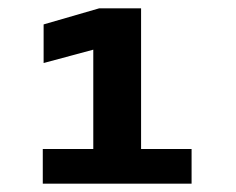

<svg xmlns="http://www.w3.org/2000/svg" viewBox="-20 -720 565 460"><path d="M82.5 -280V-363H203.5V-601L84.5 -569V-661.5L217.5 -700H318V-363H439V-280Z"/></svg>

Font: Trispace SemiExpanded SemiBold
Style: Regular
Weight: 600
Width: 6
Designer: Tyler Finck
Foundry: Etcetera Type Company
Version: Version 1.210; ttfautohint (v1.8.3)